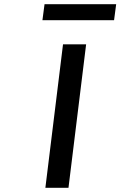

<svg xmlns="http://www.w3.org/2000/svg" viewBox="-20 -904 573 914"><path d="M533 -884H192L182 -808H523ZM306 -10 390 -693H280L196 -10Z"/></svg>

Font: Bluebird
Style: LiObl
Weight: 300
Designer: Jasper
Foundry: Cannot Into Space Fonts
Version: Version 0.98